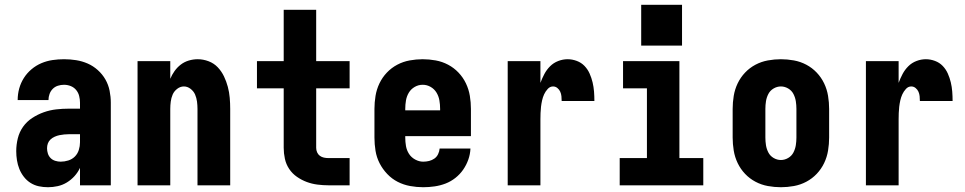

<svg xmlns="http://www.w3.org/2000/svg" viewBox="-20 -776 4040 804"><path d="M181 8Q161 8 142.5 4Q124 0 108 -10Q92 -20 80 -35.5Q68 -51 61 -68.5Q54 -86 51 -105Q48 -124 48 -143Q48 -170 54.5 -196.5Q61 -223 76.5 -245Q92 -267 115 -282Q138 -297 163.5 -306Q189 -315 215.5 -318Q242 -321 269 -321H315V-346Q315 -360 311.5 -374Q308 -388 299 -399Q290 -410 276.5 -415.5Q263 -421 248 -421Q235 -421 222.5 -417Q210 -413 201 -404Q192 -395 187.5 -382.5Q183 -370 183 -357H54Q54 -382 60.5 -405.5Q67 -429 80 -449.5Q93 -470 112 -486Q131 -502 153.5 -511.5Q176 -521 200 -524.5Q224 -528 248 -528Q274 -528 299 -524Q324 -520 347 -510Q370 -500 389.5 -482.5Q409 -465 421.5 -443Q434 -421 439 -396Q444 -371 444 -346V0H315V-73Q306 -54 292 -38.5Q278 -23 260 -12Q242 -1 221.5 3.5Q201 8 181 8ZM234 -99Q250 -99 266 -104Q282 -109 293.5 -120.5Q305 -132 310 -148Q315 -164 315 -180V-214H269Q259 -214 249 -213Q239 -212 229 -210Q219 -208 209 -203.5Q199 -199 191.5 -192Q184 -185 180.5 -175.5Q177 -166 177 -155Q177 -144 180.5 -133Q184 -122 192 -114Q200 -106 211.5 -102.5Q223 -99 234 -99Z M556 0V-520H693V-446Q700 -463 711 -478.5Q722 -494 737 -505.5Q752 -517 770.5 -522.5Q789 -528 808 -528Q831 -528 853.5 -519.5Q876 -511 892 -494Q908 -477 918 -456Q928 -435 934 -412.5Q940 -390 942 -366.5Q944 -343 944 -320V0H807V-320Q807 -335 805 -350.5Q803 -366 797 -380Q791 -394 778 -404Q765 -414 750 -414Q735 -414 722 -404Q709 -394 703 -380Q697 -366 695 -350.5Q693 -335 693 -320V0Z M1356 0Q1333 0 1309.5 -3Q1286 -6 1264.5 -14Q1243 -22 1223.5 -35.5Q1204 -49 1191 -68.5Q1178 -88 1173 -111Q1168 -134 1168 -157V-406H1056V-520H1168V-735H1304V-520H1444V-406H1304V-157Q1304 -147 1308 -138Q1312 -129 1319.5 -123.5Q1327 -118 1336.5 -116Q1346 -114 1356 -114H1444V0Z M1752 8Q1725 8 1697.5 3Q1670 -2 1645.5 -14.5Q1621 -27 1601.5 -47.5Q1582 -68 1569.5 -92.5Q1557 -117 1552.5 -144.5Q1548 -172 1548 -200V-320Q1548 -347 1552.5 -374.5Q1557 -402 1569 -427Q1581 -452 1600 -472Q1619 -492 1643.5 -505Q1668 -518 1695.5 -523Q1723 -528 1750 -528Q1777 -528 1804.5 -523Q1832 -518 1856.5 -505Q1881 -492 1900 -472Q1919 -452 1931 -427Q1943 -402 1947.5 -374.5Q1952 -347 1952 -320V-206H1677V-200Q1677 -182 1680 -164.5Q1683 -147 1692.5 -132Q1702 -117 1718.5 -108Q1735 -99 1752 -99Q1765 -99 1777 -102Q1789 -105 1799 -112Q1809 -119 1814.5 -130.5Q1820 -142 1821 -154H1950Q1949 -130 1941 -107.5Q1933 -85 1919.5 -65.5Q1906 -46 1887 -31Q1868 -16 1846 -7.5Q1824 1 1800 4.5Q1776 8 1752 8ZM1823 -314V-320Q1823 -338 1820 -355.5Q1817 -373 1808 -388Q1799 -403 1783.5 -412Q1768 -421 1750 -421Q1732 -421 1716.5 -412Q1701 -403 1692 -388Q1683 -373 1680 -355.5Q1677 -338 1677 -320V-314Z M2106 0V-520H2243V-429Q2250 -448 2259.5 -466Q2269 -484 2283.5 -498.5Q2298 -513 2317.5 -520.5Q2337 -528 2357 -528Q2376 -528 2395 -521Q2414 -514 2427.5 -500Q2441 -486 2449 -468Q2457 -450 2461.5 -431Q2466 -412 2467.5 -392.5Q2469 -373 2469 -353H2332Q2332 -363 2331 -373Q2330 -383 2326 -392Q2322 -401 2314 -407.5Q2306 -414 2296 -414Q2283 -414 2273.5 -403.5Q2264 -393 2258.5 -381Q2253 -369 2250 -355.5Q2247 -342 2245.5 -329Q2244 -316 2243.5 -302.5Q2243 -289 2243 -276V0Z M2575 0V-114H2689V-406H2589V-520H2825V-114H2925V0ZM2665 -585V-756H2836V-585Z M3250 8Q3223 8 3195.5 3Q3168 -2 3143.5 -15Q3119 -28 3100 -48Q3081 -68 3069 -93Q3057 -118 3052.5 -145.5Q3048 -173 3048 -200V-320Q3048 -347 3052.5 -374.5Q3057 -402 3069 -427Q3081 -452 3100 -472Q3119 -492 3143.5 -505Q3168 -518 3195.5 -523Q3223 -528 3250 -528Q3277 -528 3304.5 -523Q3332 -518 3356.5 -505Q3381 -492 3400 -472Q3419 -452 3431 -427Q3443 -402 3447.5 -374.5Q3452 -347 3452 -320V-200Q3452 -173 3447.5 -145.5Q3443 -118 3431 -93Q3419 -68 3400 -48Q3381 -28 3356.5 -15Q3332 -2 3304.5 3Q3277 8 3250 8ZM3250 -106Q3266 -106 3280.5 -114.5Q3295 -123 3302.5 -137.5Q3310 -152 3312.5 -168Q3315 -184 3315 -200V-320Q3315 -336 3312.5 -352Q3310 -368 3302.5 -382.5Q3295 -397 3280.5 -405.5Q3266 -414 3250 -414Q3234 -414 3219.5 -405.5Q3205 -397 3197.5 -382.5Q3190 -368 3187.5 -352Q3185 -336 3185 -320V-200Q3185 -184 3187.5 -168Q3190 -152 3197.5 -137.5Q3205 -123 3219.5 -114.5Q3234 -106 3250 -106Z M3606 0V-520H3743V-429Q3750 -448 3759.5 -466Q3769 -484 3783.5 -498.5Q3798 -513 3817.5 -520.5Q3837 -528 3857 -528Q3876 -528 3895 -521Q3914 -514 3927.5 -500Q3941 -486 3949 -468Q3957 -450 3961.5 -431Q3966 -412 3967.5 -392.5Q3969 -373 3969 -353H3832Q3832 -363 3831 -373Q3830 -383 3826 -392Q3822 -401 3814 -407.5Q3806 -414 3796 -414Q3783 -414 3773.5 -403.5Q3764 -393 3758.5 -381Q3753 -369 3750 -355.5Q3747 -342 3745.5 -329Q3744 -316 3743.5 -302.5Q3743 -289 3743 -276V0Z"/></svg>

Font: Iosevka SS04 Heavy
Style: Regular
Weight: 900
Monospace: yes
Designer: Belleve Invis
Foundry: Belleve Invis
Version: Version 19.0.0; ttfautohint (v1.8.4)